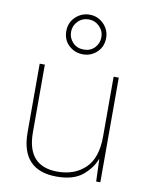

<svg xmlns="http://www.w3.org/2000/svg" viewBox="-90 -878 753 954"><g transform="rotate(10 286.5 -400.5)"><path d="M481 -528H455V-226Q455 -118 401.5 -66.5Q348 -15 262 -15Q108 -15 108 -186V-528H82V-182Q82 10 262 10Q346 10 391.5 -27.5Q437 -65 454 -111H456L460 0H481ZM285 -611Q326 -611 355.5 -639Q385 -667 385 -711Q385 -752 355.5 -781.5Q326 -811 285 -811Q244 -811 214 -782.5Q184 -754 184 -711Q184 -666 214 -638.5Q244 -611 285 -611ZM285 -635Q251 -635 229.5 -657.5Q208 -680 208 -711Q208 -742 230 -764.5Q252 -787 285 -787Q316 -787 338.5 -764.5Q361 -742 361 -711Q361 -680 340 -657.5Q319 -635 285 -635Z"/></g></svg>

Font: Noto Sans UI Thin
Style: Regular
Weight: 250
Designer: Monotype Design Team
Foundry: Monotype Imaging Inc.
Version: Version 1.901